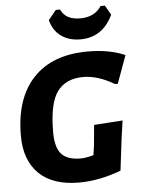

<svg xmlns="http://www.w3.org/2000/svg" viewBox="-59 -926 719 982"><g transform="rotate(-5 300.0 -435.0)"><path d="M517 -880 545 -831Q492 -719 378 -719Q319 -719 279 -748Q239 -777 225 -831L265 -880H287Q311 -826 386 -826Q460 -826 495 -880ZM410 -654Q519 -654 600 -619L548 -476H534Q449 -526 375 -526Q285 -526 241 -466Q197 -406 197 -258Q197 -179 227.5 -145.5Q258 -112 327 -112Q350 -112 392 -123L399 -170L409 -277L556 -287L543 -196L523 -32Q410 10 308 10Q173 10 102 -59Q31 -128 31 -254Q31 -446 129 -550Q227 -654 410 -654Z"/></g></svg>

Font: Alegreya Sans ExtraBold
Style: Italic
Weight: 800
Italic angle: -7°
Designer: Juan Pablo del Peral
Foundry: Huerta Tipografica
Version: Version 2.007